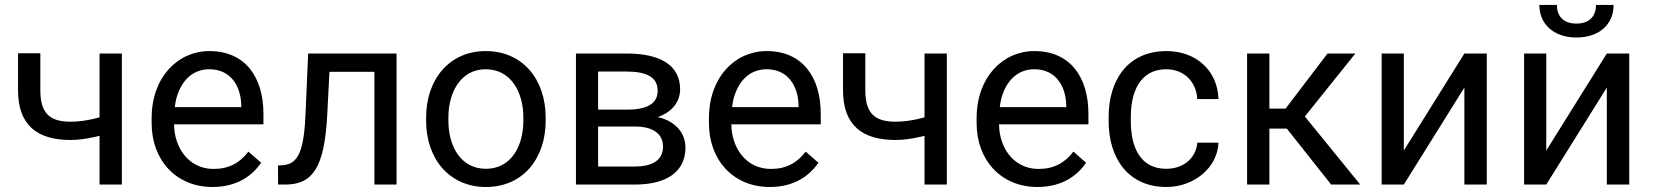

<svg xmlns="http://www.w3.org/2000/svg" viewBox="-20 -744 6663 774"><path d="M471.2 -528.3H381.3V-271C373 -268.6 364.7 -266.6 356.4 -264.6C327.6 -258.3 297.4 -253.4 264.6 -253.4C181.6 -253.4 142.6 -286.1 142.6 -379.9V-529.3H52.7V-379.9C52.7 -238.3 131.3 -179.7 264.6 -179.7C296.4 -179.7 328.1 -184.6 356.9 -190.9C365.2 -192.4 373.5 -194.3 381.3 -196.8V0H471.2Z M836.4 9.8C937.5 9.8 997.6 -37.1 1032.7 -87.9L981.4 -132.8C946.3 -86.9 902.3 -63 841.3 -63C767.1 -63 714.8 -109.4 692.9 -174.8C685.5 -195.8 682.1 -218.8 681.6 -242.7H1042V-285.2C1042 -432.6 968.8 -538.1 824.2 -538.1C697.3 -538.1 591.3 -433.6 591.3 -267.6V-247.1C591.3 -99.6 689 9.8 836.4 9.8ZM691.4 -349.1C711.9 -421.4 758.3 -464.8 824.2 -464.8C912.1 -464.8 951.2 -394 952.6 -319.8V-312H684.6C686 -325.2 688.5 -337.4 691.4 -349.1Z M1222.2 -528.3 1212.4 -299.8C1206.5 -138.7 1184.6 -82 1119.1 -78.1L1100.6 -76.7L1101.1 0H1130.4C1244.6 0 1287.1 -75.7 1298.8 -273.9L1308.1 -454.6H1489.3V0H1578.6V-528.3Z M1697.8 -257.3C1697.8 -105 1790.5 9.8 1939 9.8C2088.4 9.8 2179.7 -105 2179.7 -257.3V-270.5C2179.7 -423.3 2087.4 -538.1 1938 -538.1C1791 -538.1 1697.8 -423.3 1697.8 -270.5ZM1787.6 -270.5C1787.6 -373.5 1838.4 -464.8 1938 -464.8C2039.1 -464.8 2089.8 -373.5 2089.8 -270.5V-257.3C2089.8 -153.3 2039.1 -63.5 1939 -63.5C1838.4 -63.5 1787.6 -153.3 1787.6 -257.3Z M2540 0C2666 0 2743.2 -50.8 2743.2 -148.9C2743.2 -198.2 2715.3 -239.7 2663.1 -262.2C2653.3 -266.6 2642.6 -269.5 2630.9 -272C2632.8 -272.5 2634.8 -273.4 2636.2 -273.9C2691.9 -294.4 2721.7 -335.9 2721.7 -384.3C2721.7 -482.4 2639.6 -528.3 2505.9 -528.3H2301.8V0ZM2540 -233.9C2615.2 -233.9 2652.8 -202.6 2652.8 -153.3C2652.8 -101.6 2614.7 -72.8 2540 -72.8H2391.1V-233.9ZM2391.1 -302.2V-455.6H2505.9C2589.4 -455.6 2631.3 -431.2 2631.3 -378.4C2631.3 -340.8 2608.4 -315.9 2562.5 -307.1C2547.4 -303.7 2530.3 -302.2 2510.3 -302.2Z M3083 9.8C3184.1 9.8 3244.1 -37.1 3279.3 -87.9L3228 -132.8C3192.9 -86.9 3148.9 -63 3087.9 -63C3013.7 -63 2961.4 -109.4 2939.5 -174.8C2932.1 -195.8 2928.7 -218.8 2928.2 -242.7H3288.6V-285.2C3288.6 -432.6 3215.3 -538.1 3070.8 -538.1C2943.8 -538.1 2837.9 -433.6 2837.9 -267.6V-247.1C2837.9 -99.6 2935.5 9.8 3083 9.8ZM2938 -349.1C2958.5 -421.4 3004.9 -464.8 3070.8 -464.8C3158.7 -464.8 3197.8 -394 3199.2 -319.8V-312H2931.2C2932.6 -325.2 2935.1 -337.4 2938 -349.1Z M3796.9 -528.3H3707V-271C3698.7 -268.6 3690.4 -266.6 3682.1 -264.6C3653.3 -258.3 3623 -253.4 3590.3 -253.4C3507.3 -253.4 3468.3 -286.1 3468.3 -379.9V-529.3H3378.4V-379.9C3378.4 -238.3 3457 -179.7 3590.3 -179.7C3622.1 -179.7 3653.8 -184.6 3682.6 -190.9C3690.9 -192.4 3699.2 -194.3 3707 -196.8V0H3796.9Z M4162.1 9.8C4263.2 9.8 4323.2 -37.1 4358.4 -87.9L4307.1 -132.8C4272 -86.9 4228 -63 4167 -63C4092.8 -63 4040.5 -109.4 4018.6 -174.8C4011.2 -195.8 4007.8 -218.8 4007.3 -242.7H4367.7V-285.2C4367.7 -432.6 4294.4 -538.1 4149.9 -538.1C4022.9 -538.1 3917 -433.6 3917 -267.6V-247.1C3917 -99.6 4014.6 9.8 4162.1 9.8ZM4017.1 -349.1C4037.6 -421.4 4084 -464.8 4149.9 -464.8C4237.8 -464.8 4276.9 -394 4278.3 -319.8V-312H4010.3C4011.7 -325.2 4014.2 -337.4 4017.1 -349.1Z M4681.6 -63.5C4572.8 -63.5 4538.6 -157.2 4538.6 -254.9V-273.4C4538.6 -370.1 4573.7 -464.8 4681.6 -464.8C4752.9 -464.8 4802.7 -414.6 4806.6 -344.7H4892.1C4888.2 -459.5 4802.2 -538.1 4682.1 -538.1C4525.9 -538.1 4449.2 -419.9 4449.2 -273.4V-254.9C4449.2 -108.4 4526.4 9.8 4682.1 9.8C4794.4 9.8 4888.2 -68.8 4892.1 -168.9H4806.6C4801.3 -104 4747.6 -63.5 4681.6 -63.5Z M5097.2 -528.3H5007.3V0H5097.2V-225.6H5167.5L5346.2 0H5463.4L5240.2 -274.4L5443.8 -528.3H5331.5L5162.6 -306.2H5097.2Z M5639.2 -137.2V-528.3H5549.8V0H5639.2L5883.3 -391.1V0H5973.6V-528.3H5883.3Z M6213.4 -137.2V-528.3H6124V0H6213.4L6457.5 -391.1V0H6547.9V-528.3H6457.5ZM6414.1 -724.1C6414.1 -683.6 6391.6 -648.9 6335.4 -648.9C6277.3 -648.9 6256.3 -683.6 6256.3 -724.1H6185.5C6185.5 -646.5 6243.7 -592.8 6335.4 -592.8C6426.8 -592.8 6484.9 -646 6484.9 -724.1Z"/></svg>

Font: Bert Sans
Style: Regular
Weight: 400
Designer: Christian Robertson (Google), Cristiano Sobral
Foundry: Google, Cristiano Sobral
Version: Version 3.101